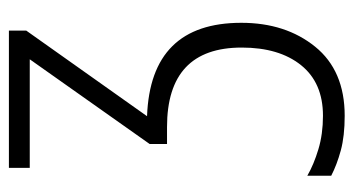

<svg xmlns="http://www.w3.org/2000/svg" viewBox="-206 -366 813 442"><g transform="rotate(-90 201.0 -145.5)"><path d="M351 -532H35V-484H285L90 -208V-168H129Q312 -168 312 4Q312 90 271.5 140.5Q231 191 155 191Q113 191 78 180.5Q43 170 17 155V210Q42 223 75 232Q108 241 155 241Q259 241 314 173Q369 105 369 3Q369 -206 154 -214L351 -492Z"/></g></svg>

Font: Noto Sans UI SemiCondensed Light
Style: Regular
Weight: 300
Width: 4
Designer: Monotype Design Team
Foundry: Monotype Imaging Inc.
Version: Version 1.901